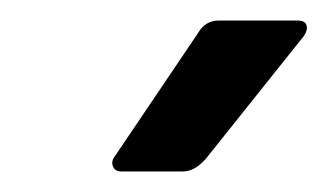

<svg xmlns="http://www.w3.org/2000/svg" viewBox="-20 -723 319 187"><path d="M98 -556Q92 -556 90 -561Q88 -566 92 -571L173 -691Q180 -703 193 -703H270Q277 -703 278.5 -698.5Q280 -694 276 -688L181 -569Q170 -556 158 -556Z"/></svg>

Font: Sofia Sans Extra Condensed ExtraBold
Style: Italic
Weight: 800
Italic angle: -9°
Designer: Botio Nikoltchev, Ani Petrova
Foundry: lettersoup
Version: Version 4.101; ttfautohint (v1.8.4.7-5d5b)